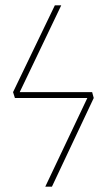

<svg xmlns="http://www.w3.org/2000/svg" viewBox="-20 -701 402 721"><path d="M326 -355 332 -333 175 0H150L308 -333H36L29 -355L186 -681H210L54 -355Z"/></svg>

Font: Fira Sans Extra Condensed Thin
Style: Regular
Weight: 250
Width: 1
Designer: Carrois Corporate & Edenspiekermann AG
Foundry: Carrois Corporate GbR & Edenspiekermann AG
Version: Version 4.203